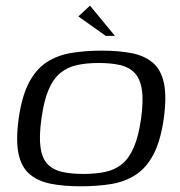

<svg xmlns="http://www.w3.org/2000/svg" viewBox="-20 -646 632 673"><path d="M262.9 7Q203.7 7 158.6 -1.8Q113.4 -10.6 84.2 -35.2Q55 -59.9 45 -106.8Q35 -153.6 45.5 -230.7Q56.7 -309.4 81.6 -356.6Q106.5 -403.8 143.9 -428.1Q181.3 -452.4 230 -460.4Q278.6 -468.5 337 -468.5Q396.2 -468.5 441.3 -459.7Q486.5 -450.9 515.6 -426.2Q544.6 -401.6 554.6 -354.7Q564.6 -307.9 554.1 -230.7Q542.9 -152.1 518 -104.9Q493.2 -57.7 455.9 -33.4Q418.6 -9.1 370.3 -1Q322 7 262.9 7ZM272.2 -36.3Q314.8 -36.3 348.6 -43.4Q382.5 -50.5 407.2 -70.5Q431.9 -90.4 448.8 -129.1Q465.7 -167.8 474.5 -230Q483.2 -293.2 477.2 -331.8Q471.3 -370.4 451.6 -390.7Q432 -411 400.4 -418.1Q368.8 -425.2 326.2 -425.2Q283.6 -425.2 250.5 -418.1Q217.5 -411 192.2 -390.7Q167 -370.4 150.4 -331.8Q133.9 -293.2 125.2 -230Q116.5 -167.8 122.1 -129.1Q127.6 -90.4 147 -70.5Q166.4 -50.5 198 -43.4Q229.6 -36.3 272.2 -36.3ZM350.5 -520.3 254.7 -588.4 295.4 -626.2 382.8 -520.3Z"/></svg>

Font: Genos Thin
Style: Italic
Weight: 100
Italic angle: -8°
Designer: Robert E. Leuschke
Foundry: Robert E. Leuschke
Version: Version 1.010